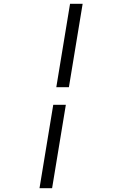

<svg xmlns="http://www.w3.org/2000/svg" viewBox="-20 -843 640 1006"><path d="M275 -386 347 -823H413L341 -386ZM187 143 259 -294H325L253 143Z"/></svg>

Font: Iosevka Etoile Light
Style: Italic
Weight: 300
Italic angle: -9°
Designer: Belleve Invis
Foundry: Belleve Invis
Version: Version 22.1.2; ttfautohint (v1.8.4)